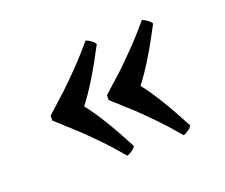

<svg xmlns="http://www.w3.org/2000/svg" viewBox="-75 -516 704 602"><g transform="rotate(-20 277.5 -215.0)"><path d="M74.2 -207V-223.1L138.7 -281.7Q157.7 -299.3 191.2 -333.5Q224.6 -367.7 257.8 -407.2Q265.6 -404.8 274.7 -398.2Q283.7 -391.6 287.1 -384.8Q228.5 -272.5 183.1 -214.8Q228.5 -157.2 287.1 -44.9Q283.7 -38.1 274.7 -31.7Q265.6 -25.4 257.8 -22.9Q224.6 -62.5 191.2 -96.7Q157.7 -130.9 138.7 -148.4ZM262.2 -207V-223.1L327.1 -281.7Q345.7 -299.3 379.2 -333.5Q412.6 -367.7 445.8 -407.2Q453.6 -404.8 462.6 -398.2Q471.7 -391.6 475.1 -384.8Q416.5 -272.5 371.1 -214.8Q416.5 -157.2 475.1 -44.9Q471.7 -38.1 462.6 -31.7Q453.6 -25.4 445.8 -22.9Q412.6 -62.5 379.2 -96.7Q345.7 -130.9 327.1 -148.4Z"/></g></svg>

Font: Linux Libertine G
Style: Bold
Weight: 700
Designer: Philipp H. Poll
Foundry: Philipp H. Poll
Version: Version 5.0.3